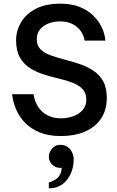

<svg xmlns="http://www.w3.org/2000/svg" viewBox="-20 -732 642 1050"><path d="M313 12Q246 12 198 -7.5Q150 -27 118 -59.5Q86 -92 68.5 -133Q51 -174 46 -217H163Q170 -176 189.5 -146.5Q209 -117 240.5 -101Q272 -85 313 -85Q351 -85 382.5 -97Q414 -109 433 -132Q452 -155 452 -186Q452 -224 431 -245.5Q410 -267 376 -280Q342 -293 301 -302.5Q260 -312 219 -325Q178 -338 144 -359.5Q110 -381 89 -417.5Q68 -454 68 -512Q68 -563 94.5 -609Q121 -655 175 -683.5Q229 -712 311 -712Q372 -712 417 -693.5Q462 -675 492 -645Q522 -615 538 -579.5Q554 -544 556 -510H443Q438 -539 421.5 -562.5Q405 -586 376.5 -600.5Q348 -615 307 -615Q276 -615 247 -604.5Q218 -594 199.5 -572Q181 -550 181 -517Q181 -483 201.5 -462.5Q222 -442 256.5 -429.5Q291 -417 332 -406.5Q373 -396 413.5 -382.5Q454 -369 488.5 -347Q523 -325 543.5 -289Q564 -253 564 -197Q564 -129 531.5 -82Q499 -35 442.5 -11.5Q386 12 313 12ZM247 298Q247 298 247 290Q247 282 247 274Q247 266 247 266Q247 266 257.5 262.5Q268 259 282 250.5Q296 242 306.5 226Q317 210 317 185Q316 186 312.5 186Q309 186 308 186Q283 186 265 167.5Q247 149 247 126Q247 102 264.5 81Q282 60 309 60Q333 60 349.5 71.5Q366 83 374.5 101.5Q383 120 383 141Q383 171 374 199Q365 227 348 249.5Q331 272 305.5 285Q280 298 247 298Z"/></svg>

Font: Inclusive Sans Medium
Style: Regular
Weight: 500
Designer: Olivia King
Foundry: Olivia King
Version: Version 2.004